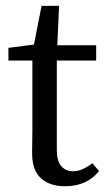

<svg xmlns="http://www.w3.org/2000/svg" viewBox="-20 -631 365 664"><path d="M134.3 -474.5H312.6V-421.6H134.3ZM176.5 -112.4Q176.5 -73.6 192 -56.1Q207.4 -38.7 232.2 -38.7Q249.1 -38.7 264.9 -45.6Q280.7 -52.5 299.5 -66.4L322.5 -39.5Q303.5 -14.7 273.7 -0.8Q243.8 13.1 204.8 13.1Q151.9 13.1 121.5 -14.7Q91 -42.5 91 -101.4Q91 -119.8 91.5 -138.6Q92 -157.3 92 -186.3V-421.6H9.1V-465.5L132.8 -481.5L91.8 -448.1L123.7 -610.8H184.2L176.5 -435.5Z"/></svg>

Font: Adobe Variable Font Prototype
Style: Regular
Weight: 389
Designer: Frank Grießhammer
Foundry: Adobe
Version: Version 1.004;hotconv 1.0.113;makeotfexe 2.5.65598